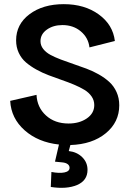

<svg xmlns="http://www.w3.org/2000/svg" viewBox="-20 -682 622 919"><path d="M226.1 141.1Q264.6 148.4 288.8 143.3Q313 138.2 313 121.1Q313 110.4 303.7 103.5Q294.4 96.7 277.8 95.2L243.2 91.8L262.2 9.8Q162.6 -1 97.9 -58.3Q33.2 -115.7 28.8 -199.2L154.8 -228Q157.7 -168 200 -129.4Q242.2 -90.8 308.1 -90.8Q359.9 -90.8 395.5 -115.2Q431.2 -139.6 431.2 -179.2Q431.2 -201.7 418.5 -220.2Q405.8 -238.8 384 -252Q362.3 -265.1 334.2 -276.9Q306.2 -288.6 275.1 -299.3Q244.1 -310.1 213.1 -321.8Q182.1 -333.5 154.1 -349.1Q126 -364.7 104.2 -383.3Q82.5 -401.9 69.8 -429Q57.1 -456.1 57.1 -488.8Q57.1 -565.9 121.3 -614Q185.5 -662.1 285.2 -662.1Q384.8 -662.1 452.6 -613Q520.5 -564 529.8 -485.8L408.2 -455.1Q402.8 -501.5 366.9 -531.7Q331.1 -562 278.8 -562Q234.9 -562 204.3 -540.3Q173.8 -518.6 173.8 -484.9Q173.8 -464.4 186.8 -447.8Q199.7 -431.2 221.4 -419.4Q243.2 -407.7 271.5 -397Q299.8 -386.2 331.1 -375.7Q362.3 -365.2 393.6 -353.5Q424.8 -341.8 453.1 -325.7Q481.4 -309.6 503.2 -289.8Q524.9 -270 537.8 -241.5Q550.8 -212.9 550.8 -178.2Q550.8 -97.2 486.3 -44.2Q421.9 8.8 316.9 12.2L309.1 41Q348.1 45.4 373.5 70.3Q398.9 95.2 398.9 130.9Q398.9 182.1 349.1 203.4Q299.3 224.6 223.1 212.9Z"/></svg>

Font: Apfel Grotezk Mittel
Style: Regular
Weight: 500
Designer: Luigi Gorlero
Foundry: © 2023, Luigi Gorlero & Collletttivo
Version: Version 2.000;Glyphs 3.2 (3217)